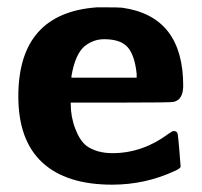

<svg xmlns="http://www.w3.org/2000/svg" viewBox="-20 -494 551 524"><path d="M30 -231Q30 -459 245 -474H262Q305 -474 313 -473Q480 -450 480 -260Q480 -222 454 -216Q449 -214 311 -214H173V-211Q173 -175 185.5 -142.5Q198 -110 216 -96Q244 -76 287 -76Q369 -76 440 -129Q446 -133 451 -136Q463 -138 465 -128Q466 -125 469.5 -83.5Q473 -42 473 -39Q472 -34 456 -27Q376 10 286 10Q161 10 95.5 -50.5Q30 -111 30 -231ZM353 -292Q348 -342 329 -364.5Q310 -387 264 -387Q235 -387 211 -368Q185 -346 175 -286V-282H353Z"/></svg>

Font: MathJax_SansSerif
Style: Bold
Weight: 700
Version: Version 1.1